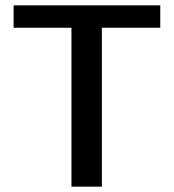

<svg xmlns="http://www.w3.org/2000/svg" viewBox="-20 -700 651 720"><path d="M581 -680V-596H362V0H248V-596H31V-680Z"/></svg>

Font: Martel Sans DemiBold
Style: Regular
Weight: 600
Designer: Dan Reynolds and Mathieu Réguer
Foundry: Dan Reynolds and Mathieu Réguer
Version: Version 1.001;PS 001.001;hotconv 1.0.70;makeotf.lib2.5.58329